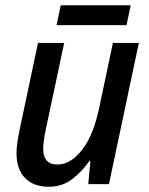

<svg xmlns="http://www.w3.org/2000/svg" viewBox="-20 -703 567 733"><path d="M166 10Q108 10 75.5 -23.5Q43 -57 43 -118Q43 -138 46.5 -161Q50 -184 55 -208L125 -539H225L154 -205Q145 -162 145 -134Q145 -106 158 -90.5Q171 -75 200 -75Q248 -75 291.5 -128.5Q335 -182 358 -288L411 -539H510L396 0H317L325 -88H321Q294 -49 256 -19.5Q218 10 166 10ZM196 -607 212 -683H479L463 -607Z"/></svg>

Font: Noto Sans SemiCondensed Medium
Style: Italic
Weight: 500
Width: 4
Italic angle: -12°
Designer: Monotype Design Team
Foundry: Monotype Imaging Inc.
Version: Version 2.013; ttfautohint (v1.8.4.7-5d5b)